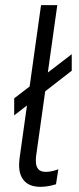

<svg xmlns="http://www.w3.org/2000/svg" viewBox="-20 -717 307 744"><path d="M137 7Q96 7 75 -15Q54 -37 54 -77Q54 -82 54.5 -89.5Q55 -97 56 -105L139 -697H202L120 -113Q119 -108 119 -103Q119 -98 119 -92Q119 -73 128 -62Q137 -51 158 -51Q169 -51 180.5 -53.5Q192 -56 206 -61L197 -3Q181 2 165.5 4.5Q150 7 137 7ZM35 -270V-336L258 -507V-443Z"/></svg>

Font: Hanken Grotesk Light
Style: Italic
Weight: 300
Italic angle: -8°
Designer: Alfredo Marco Pradil
Foundry: Hanken Design Co.
Version: Version 3.013